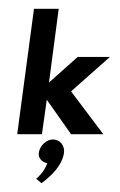

<svg xmlns="http://www.w3.org/2000/svg" viewBox="-20 -304 271 435"><path d="M100 12C85 12 70 26 68 42C66 54 75 63 87 66C80 87 62 101 62 101L74 111C96 95 121 71 125 42C127 26 116 12 100 12ZM229 -175H156L91 -117L113 -284H57L19 0H75L86 -78L141 0H214L141 -97Z"/></svg>

Font: Hussar Tani
Style: DwaKurs
Weight: 700
Foundry: Cannot Into Space Fonts
Version: Version 0.92